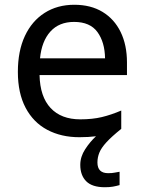

<svg xmlns="http://www.w3.org/2000/svg" viewBox="-20 -566 604 806"><path d="M389 116Q389 161 434 161Q451 161 462.5 158.5Q474 156 482 155V211Q468 215 454 217.5Q440 220 420 220Q367 220 342 195Q317 170 317 126Q317 92 337.5 60.5Q358 29 383 6Q352 10 313 10Q237 10 178.5 -21Q120 -52 87.5 -113.5Q55 -175 55 -264Q55 -352 84.5 -415Q114 -478 167.5 -512Q221 -546 292 -546Q361 -546 410.5 -516Q460 -486 486.5 -431.5Q513 -377 513 -304V-251H146Q148 -160 192.5 -112.5Q237 -65 317 -65Q368 -65 407.5 -74.5Q447 -84 489 -102V-25Q449 7 427 31Q405 55 397 75Q389 95 389 116ZM291 -474Q228 -474 191.5 -433.5Q155 -393 148 -321H421Q420 -389 389 -431.5Q358 -474 291 -474Z"/></svg>

Font: Noto Sans Tifinagh Azawagh
Style: Regular
Weight: 400
Designer: JamraPatel
Foundry: JamraPatel LLC
Version: Version 2.006; ttfautohint (v1.8.4.7-5d5b)